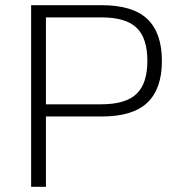

<svg xmlns="http://www.w3.org/2000/svg" viewBox="-20 -720 704 740"><path d="M604 -485Q604 -378 548 -324.5Q492 -271 372 -271H157V0H100V-700H372Q492 -700 548 -646.5Q604 -593 604 -485ZM548 -485Q548 -573 506.5 -613Q465 -653 370 -653H157V-318H370Q464 -318 506 -358Q548 -398 548 -485Z"/></svg>

Font: Fivo Sans Light
Style: Regular
Weight: 300
Designer: Alexander Slobzheninov
Foundry: Alexander Slobzheninov
Version: 1.0